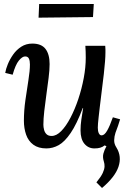

<svg xmlns="http://www.w3.org/2000/svg" viewBox="-20 -728 657 956"><path d="M488 208 460 180Q483 152 491.5 133.5Q500 115 500.5 101.5Q501 88 497 76Q490 54 495 36Q500 18 510 0L501 -4Q491 4 479 7.5Q467 11 450 11Q420 11 400.5 -12Q381 -35 381 -79Q381 -105 385 -132.5Q389 -160 394 -190H392Q362 -110 332 -66Q302 -22 272.5 -5.5Q243 11 211 11Q171 11 146 -7.5Q121 -26 110 -57.5Q99 -89 99 -127Q99 -177 106.5 -229.5Q114 -282 121.5 -329Q129 -376 129 -407Q129 -425 124 -436Q119 -447 105 -447Q91 -447 74 -426.5Q57 -406 43 -356L6 -365Q9 -384 19 -408.5Q29 -433 45.5 -456.5Q62 -480 86 -495.5Q110 -511 141 -511Q186 -511 206.5 -484.5Q227 -458 227 -409Q227 -380 222 -340Q217 -300 211 -257.5Q205 -215 200.5 -175.5Q196 -136 196 -107Q196 -95 199.5 -81.5Q203 -68 212 -59.5Q221 -51 237 -51Q261 -51 285 -75.5Q309 -100 331 -142Q353 -184 370 -235Q387 -286 397 -339.5Q407 -393 407 -441Q407 -455 406.5 -471Q406 -487 405 -500H504Q505 -488 505 -481.5Q505 -475 505 -467Q505 -448 503 -422.5Q501 -397 497 -360Q493 -323 486 -270Q480 -222 476.5 -192Q473 -162 471 -143.5Q469 -125 468 -113.5Q467 -102 467 -92Q467 -75 472 -64.5Q477 -54 486 -54Q500 -54 513.5 -77.5Q527 -101 542 -144L578 -134Q573 -118 567.5 -101Q562 -84 555 -67Q549 -49 548.5 -30Q548 -11 560 7Q587 51 570 102Q553 153 488 208ZM172 -640 175 -708H447L443 -643Z"/></svg>

Font: Lora Medium
Style: Italic
Weight: 500
Italic angle: -3°
Designer: Olga Karpushina, Alexei Vanyashin (Cyrillic)
Foundry: Cyreal
Version: Version 3.004